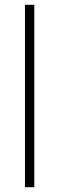

<svg xmlns="http://www.w3.org/2000/svg" viewBox="-20 -780 246 800"><path d="M123 0H84V-760H123Z"/></svg>

Font: Noto Sans Disp ExtLt
Style: Regular
Weight: 200
Designer: Monotype Design Team
Foundry: Monotype Imaging Inc.
Version: Version 2.000;GOOG;noto-source:20170915:90ef993387c0